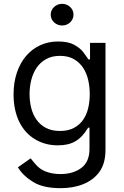

<svg xmlns="http://www.w3.org/2000/svg" viewBox="-20 -770 649 1006"><path d="M51.1 -275.6Q51.1 -338.1 68.4 -389.2Q85.6 -440.3 116.5 -476.6Q147.4 -512.8 190.2 -532.7Q233 -552.6 284.1 -552.6Q337.7 -552.6 369 -535.2Q384.9 -526.3 397 -516.5Q409.1 -506.7 417.3 -495.4Q425.4 -484 432 -475Q438.6 -465.9 443.2 -458.8H451.7V-545.5H532.7V15.6Q532.7 85.9 501.1 130.3Q485.1 152.3 463.4 168.5Q441.8 184.7 415.7 195.1Q389.6 205.6 359.6 210.8Q329.5 215.9 296.9 215.9Q205.6 215.9 152.7 182.9Q98.7 149.1 73.9 106.5L140.6 59.7Q146.3 67.1 153.4 75.6Q160.5 84.2 169.4 94.1Q177.9 103.7 189.6 112.4Q201.3 121.1 217.2 127.7Q233 134.2 252.7 138.1Q272.4 142 296.9 142Q362.9 142 405.9 110.1Q448.9 78.1 448.9 9.9V-100.9H441.8Q426.8 -76.3 410.9 -58.9Q394.9 -41.5 375.9 -30.4Q356.9 -19.2 334.2 -13.8Q311.4 -8.5 282.7 -8.5Q217 -8.5 164.4 -39.8Q138.1 -55.4 117.2 -78.1Q96.2 -100.9 81.5 -130.5Q66.8 -160.2 58.9 -196.6Q51.1 -233 51.1 -275.6ZM134.9 -277Q134.9 -238.6 143.8 -203.7Q152.7 -168.7 171.9 -142Q191.1 -115.4 221.2 -99.6Q251.4 -83.8 294 -83.8Q337.4 -83.8 367 -99.6Q396.7 -115.4 415.3 -142Q433.9 -168.7 442.1 -203.7Q450.3 -238.6 450.3 -277Q450.3 -315 442.1 -350.9Q433.9 -386.7 415.3 -415Q396.7 -443.2 367 -460.2Q337.4 -477.3 294 -477.3Q251.8 -477.3 221.6 -460.4Q191.4 -443.5 172.2 -415.5Q153.1 -387.4 144 -351.4Q134.9 -315.3 134.9 -277ZM305.4 -750Q317.5 -750 328.3 -745.7Q339.1 -741.5 347.3 -733.8Q355.5 -726.2 360.3 -715.9Q365.1 -705.6 365.1 -693.2Q365.1 -681.1 360.3 -670.6Q355.5 -660.2 347.3 -652.5Q339.1 -644.9 328.3 -640.6Q317.5 -636.4 305.4 -636.4Q293.7 -636.4 282.8 -640.6Q272 -644.9 263.7 -652.5Q255.3 -660.2 250.5 -670.6Q245.7 -681.1 245.7 -693.2Q245.7 -705.6 250.5 -715.9Q255.3 -726.2 263.7 -733.8Q272 -741.5 282.8 -745.7Q293.7 -750 305.4 -750Z"/></svg>

Font: Inter P
Style: Regular
Weight: 400
Designer: Rasmus Andersson
Foundry: rsms
Version: Version 3.018;git-588b23468